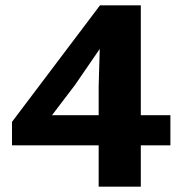

<svg xmlns="http://www.w3.org/2000/svg" viewBox="-20 -700 675 720"><path d="M619 -155H508V0H350V-155H25V-243L355 -680H356H508V-268H619ZM350 -268V-377L354 -516L353 -515L261 -381L175 -268Z"/></svg>

Font: Martel Sans ExtraBold
Style: Regular
Weight: 800
Designer: Dan Reynolds and Mathieu Réguer
Foundry: Dan Reynolds and Mathieu Réguer
Version: Version 1.002; ttfautohint (v1.1) -l 5 -r 5 -G 72 -x 0 -D la